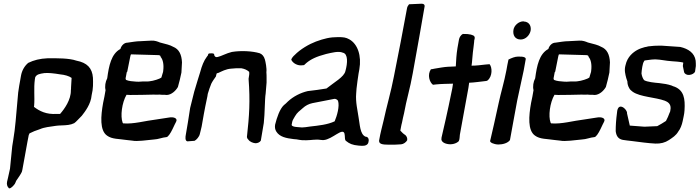

<svg xmlns="http://www.w3.org/2000/svg" viewBox="-20 -767 3771 1035"><path d="M89 -335C86 -318 81 -293 78 -268C76 -248 75 -229 73 -212C67 -149 63 -79 51 -10L46 21L38 101C37 114 35 128 34 142C31 158 27 175 23 192C22 199 19 206 18 213C15 227 20 240 26 245C29 255 48 242 60 224C63 219 65 213 67 208C79 191 92 172 98 159C99 156 98 154 100 151C110 101 118 48 128 -3C130 -15 133 -27 135 -39C137 -42 138 -46 139 -48C154 -56 174 -64 196 -71C218 -81 249 -84 283 -89C293 -90 303 -91 313 -91C338 -92 360 -93 380 -103C390 -109 408 -131 421 -143C439 -166 470 -206 474 -254C483 -290 482 -319 481 -348C477 -401 449 -429 392 -440C352 -454 288 -453 238 -453C194 -451 163 -443 132 -428C112 -411 98 -387 93 -358ZM168 -340 170 -351C178 -366 192 -369 219 -373C240 -375 269 -372 305 -366C328 -364 353 -357 366 -347L363 -296C363 -291 363 -285 362 -280C363 -229 327 -179 304 -153H286C230 -149 193 -168 163 -191L164 -197C168 -246 161 -288 168 -340Z M558 -345C548 -326 544 -301 549 -281C545 -257 541 -235 536 -213C523 -141 517 -64 557 -36C584 -16 620 -19 665 -12L692 -9C721 -3 772 -12 809 -15C834 -16 854 -26 878 -28C886 -29 899 -48 910 -71C919 -89 927 -108 929 -110C940 -129 917 -139 888 -133C871 -130 850 -127 823 -123C763 -116 700 -97 644 -102C642 -103 642 -105 641 -106C628 -141 637 -213 662 -256C668 -256 674 -255 682 -255C710 -255 779 -256 807 -257C819 -257 830 -256 841 -257C848 -256 855 -256 861 -256C865 -256 871 -256 879 -255C904 -256 927 -277 939 -298C947 -324 952 -349 958 -376C959 -395 960 -413 961 -431C959 -472 946 -502 913 -515C898 -524 874 -530 842 -538C830 -543 815 -549 796 -548C777 -548 754 -545 738 -545C714 -545 690 -540 667 -537C649 -537 634 -521 629 -503C580 -477 567 -413 558 -345ZM657 -345C658 -353 662 -366 663 -377C665 -380 665 -379 666 -381L682 -461C683 -466 684 -470 686 -474L828 -470C841 -470 846 -468 846 -460C858 -447 864 -420 860 -387L859 -379C857 -375 855 -364 850 -349C848 -347 842 -345 839 -343C820 -335 789 -326 764 -328C746 -329 733 -325 713 -327C694 -328 674 -330 660 -336C658 -338 657 -341 657 -345Z M1005 -185C1001 -159 997 -134 993 -108L982 -43C979 -28 977 -8 990 -5L1029 -8C1039 -13 1054 -30 1057 -44C1058 -51 1065 -72 1067 -85L1079 -153C1083 -178 1089 -203 1098 -248L1100 -261C1106 -281 1112 -299 1119 -316C1126 -330 1135 -342 1144 -355C1145 -359 1146 -366 1148 -371C1149 -372 1152 -373 1157 -374C1175 -382 1197 -395 1227 -397C1246 -399 1265 -400 1281 -399C1298 -396 1312 -390 1323 -380C1325 -372 1323 -359 1320 -342C1329 -221 1324 -145 1311 -28C1312 -22 1315 -17 1319 -14C1327 -2 1345 4 1356 5C1367 6 1381 0 1386 -9L1402 -104C1408 -156 1407 -234 1412 -262L1417 -322V-347C1417 -357 1417 -368 1416 -378C1419 -397 1411 -436 1408 -446C1403 -464 1393 -475 1380 -480C1340 -492 1279 -495 1230 -487C1200 -480 1173 -464 1154 -460C1143 -457 1139 -461 1135 -469C1136 -481 1125 -480 1110 -479C1105 -479 1102 -477 1101 -469C1099 -466 1097 -464 1095 -461C1079 -440 1068 -412 1059 -378L1045 -333L1027 -273C1020 -244 1012 -214 1005 -185Z M1463 -95C1461 -82 1462 -69 1470 -57C1488 -29 1522 -22 1564 -17C1585 -17 1597 -9 1632 -11C1655 -11 1684 -17 1707 -13C1713 -12 1719 -12 1725 -12C1772 -16 1827 -81 1837 -47C1841 -32 1836 -11 1847 -6C1863 7 1879 15 1914 18C1918 18 1924 19 1930 19C1947 20 1963 15 1966 0C1970 -14 1967 -24 1958 -29L1951 -30C1920 -42 1920 -98 1913 -134C1908 -170 1896 -217 1900 -263L1902 -290C1904 -312 1910 -350 1913 -371L1917 -393C1930 -467 1908 -530 1863 -555C1845 -565 1832 -567 1803 -567C1758 -567 1727 -559 1683 -543C1646 -529 1599 -502 1568 -470C1562 -465 1552 -454 1550 -445C1560 -424 1587 -412 1608 -415L1619 -416C1624 -420 1627 -424 1631 -427C1656 -448 1685 -462 1738 -476C1769 -483 1805 -493 1828 -483C1857 -477 1854 -427 1842 -384C1835 -352 1782 -324 1740 -290C1705 -284 1673 -280 1639 -276C1600 -267 1561 -247 1532 -220C1525 -212 1517 -206 1510 -200C1488 -179 1473 -135 1463 -95ZM1552 -93 1555 -109C1556 -117 1563 -128 1570 -140C1582 -161 1594 -168 1612 -184C1627 -198 1645 -207 1664 -211C1704 -219 1745 -227 1782 -234C1789 -235 1797 -231 1802 -224C1812 -194 1796 -141 1784 -113C1746 -95 1697 -90 1652 -85C1633 -82 1618 -80 1608 -80C1590 -82 1556 -81 1552 -93Z M2025 -17C2017 10 2040 13 2078 13C2099 13 2121 13 2142 11C2155 10 2169 0 2175 -11C2177 -22 2172 -33 2165 -39C2155 -45 2146 -54 2138 -63L2142 -84C2143 -91 2145 -98 2147 -106C2150 -123 2154 -139 2158 -156C2171 -230 2191 -291 2205 -372C2230 -507 2253 -641 2269 -733C2270 -741 2265 -747 2253 -747C2244 -747 2226 -746 2185 -744C2180 -738 2175 -730 2174 -722C2153 -607 2128 -477 2103 -353C2089 -278 2062 -185 2048 -118C2040 -85 2030 -47 2025 -17Z M2303 -394C2282 -363 2296 -323 2314 -310L2331 -312C2359 -315 2393 -315 2422 -316L2418 -290C2388 -142 2374 -87 2360 -25V-22C2356 -7 2370 5 2391 9C2413 14 2439 8 2453 -6C2459 -18 2457 -30 2459 -41C2471 -110 2483 -170 2505 -293L2509 -321C2537 -322 2569 -327 2597 -330C2600 -330 2606 -331 2609 -334C2635 -356 2634 -404 2619 -421C2619 -421 2598 -419 2596 -419C2570 -416 2548 -413 2522 -413C2526 -439 2526 -460 2529 -484C2532 -500 2533 -523 2536 -542V-547C2537 -555 2542 -563 2537 -571C2532 -578 2513 -585 2475 -584C2465 -579 2456 -566 2454 -553L2446 -508C2440 -472 2439 -442 2437 -409C2425 -408 2411 -408 2393 -407C2375 -406 2346 -401 2323 -397L2308 -394Z M2622 -8C2620 1 2641 11 2666 12C2691 12 2718 4 2729 -12C2740 -77 2755 -150 2768 -225C2779 -280 2792 -332 2803 -387L2814 -448C2815 -456 2807 -463 2773 -462C2756 -462 2737 -454 2721 -446C2717 -427 2713 -408 2710 -389C2698 -325 2679 -264 2668 -211C2650 -127 2635 -62 2623 -11ZM2748 -607C2743 -578 2756 -554 2787 -554C2812 -554 2834 -575 2840 -600L2841 -607C2843 -629 2831 -650 2804 -651C2803 -651 2803 -652 2802 -652C2776 -652 2752 -630 2748 -607Z M2865 -345C2855 -326 2851 -301 2856 -281C2852 -257 2848 -235 2843 -213C2830 -141 2824 -64 2864 -36C2891 -16 2927 -19 2972 -12L2999 -9C3028 -3 3079 -12 3116 -15C3141 -16 3161 -26 3185 -28C3193 -29 3206 -48 3217 -71C3226 -89 3234 -108 3236 -110C3247 -129 3224 -139 3195 -133C3178 -130 3157 -127 3130 -123C3070 -116 3007 -97 2951 -102C2949 -103 2949 -105 2948 -106C2935 -141 2944 -213 2969 -256C2975 -256 2981 -255 2989 -255C3017 -255 3086 -256 3114 -257C3126 -257 3137 -256 3148 -257C3155 -256 3162 -256 3168 -256C3172 -256 3178 -256 3186 -255C3211 -256 3234 -277 3246 -298C3254 -324 3259 -349 3265 -376C3266 -395 3267 -413 3268 -431C3266 -472 3253 -502 3220 -515C3205 -524 3181 -530 3149 -538C3137 -543 3122 -549 3103 -548C3084 -548 3061 -545 3045 -545C3021 -545 2997 -540 2974 -537C2956 -537 2941 -521 2936 -503C2887 -477 2874 -413 2865 -345ZM2964 -345C2965 -353 2969 -366 2970 -377C2972 -380 2972 -379 2973 -381L2989 -461C2990 -466 2991 -470 2993 -474L3135 -470C3148 -470 3153 -468 3153 -460C3165 -447 3171 -420 3167 -387L3166 -379C3164 -375 3162 -364 3157 -349C3155 -347 3149 -345 3146 -343C3127 -335 3096 -326 3071 -328C3053 -329 3040 -325 3020 -327C3001 -328 2981 -330 2967 -336C2965 -338 2964 -341 2964 -345Z M3306 -159C3301 -122 3299 -90 3299 -60C3302 -35 3312 -18 3337 -13C3347 -12 3375 -7 3384 -7C3431 -1 3473 5 3513 7C3541 8 3565 2 3586 -12C3605 -25 3624 -36 3637 -59C3647 -71 3656 -94 3660 -114C3663 -131 3669 -151 3670 -173C3674 -236 3666 -279 3618 -299C3612 -301 3605 -303 3600 -306C3579 -313 3560 -316 3534 -319C3510 -321 3468 -325 3452 -335C3445 -344 3440 -357 3438 -371C3439 -389 3444 -426 3451 -435C3452 -438 3454 -440 3455 -441C3466 -443 3481 -444 3494 -446C3500 -446 3506 -447 3512 -447C3544 -446 3568 -439 3601 -437C3618 -436 3645 -434 3663 -430C3663 -429 3662 -428 3663 -426L3662 -420C3662 -418 3661 -415 3661 -411L3668 -377C3671 -369 3682 -362 3695 -363C3710 -364 3724 -372 3727 -382C3727 -384 3728 -387 3728 -390L3731 -411C3731 -421 3731 -430 3730 -440C3724 -482 3690 -504 3647 -514L3545 -521H3537C3517 -521 3497 -520 3474 -517C3469 -515 3462 -514 3456 -513C3442 -509 3429 -505 3416 -498C3394 -486 3362 -462 3352 -416C3344 -388 3351 -366 3356 -346L3362 -328C3362 -316 3365 -303 3373 -290C3376 -284 3383 -278 3391 -272C3432 -244 3512 -243 3564 -224C3579 -218 3596 -208 3595 -183L3593 -168C3593 -166 3591 -162 3589 -158C3581 -137 3581 -137 3570 -115C3554 -104 3539 -96 3523 -87L3454 -84L3375 -90L3360 -156C3364 -176 3310 -225 3306 -159Z"/></svg>

Font: Vapor
Style: Obl
Weight: 400
Foundry: Cannot Into Space Fonts
Version: Version 0.179